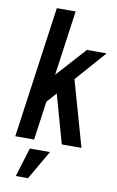

<svg xmlns="http://www.w3.org/2000/svg" viewBox="-104 -805 658 1080"><g transform="rotate(10 225.0 -265.0)"><path d="M290.5 0 213 -277 152.5 -209.5 174.5 -367 337.5 -548H450L297 -374L403 0ZM25 0 130 -750H237.5L132.5 0ZM66.5 220 117.5 54H232.5L136.5 220Z"/></g></svg>

Font: Mohave Light SemiBold
Style: Italic
Weight: 600
Italic angle: -8°
Version: Version 2.003